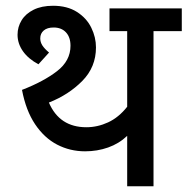

<svg xmlns="http://www.w3.org/2000/svg" viewBox="-20 -653 657 673"><path d="M617.2 -543.9H518.1V0H425.8V-176.8Q397 -149.4 358.9 -136Q320.8 -122.6 278.3 -122.6Q225.6 -122.6 180.4 -146Q135.3 -169.4 103 -217.5Q70.8 -265.6 57.1 -337.9Q132.8 -367.2 179.9 -403.6Q227.1 -439.9 227.1 -492.7Q227.1 -522.5 211.2 -539.6Q195.3 -556.6 168 -556.6Q145.5 -556.6 133.3 -546.1Q121.1 -535.6 121.1 -518.6Q121.1 -505.4 128.4 -493.9Q135.7 -482.4 151.9 -468.8L114.7 -427.7Q79.1 -446.8 60.3 -473.6Q41.5 -500.5 41.5 -531.2Q41.5 -558.6 55.7 -581.8Q69.8 -605 97.9 -618.9Q126 -632.8 166 -632.8Q215.8 -632.8 249.8 -611.1Q283.7 -589.4 300 -555.9Q316.4 -522.5 316.4 -486.8Q316.4 -418 268.6 -369.4Q220.7 -320.8 151.4 -293.5Q188.5 -207 282.7 -207Q321.8 -207 358.9 -224.1Q396 -241.2 425.8 -278.8V-543.9H363.8V-623.5H617.2Z"/></svg>

Font: Varta SemiBold
Style: Regular
Weight: 600
Designer: Joana Correia, Viktoriya Grabowska, Eben Sorkin
Foundry: Sorkin Type
Version: Version 1.003; ttfautohint (v1.3) -l 8 -r 24 -G 200 -x 12 -H